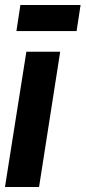

<svg xmlns="http://www.w3.org/2000/svg" viewBox="-26 -752 344 772"><path d="M131 0H-6L80 -544H216ZM40 -627 56 -732H298L282 -627Z"/></svg>

Font: Georama SemiCondensed
Style: Bold Italic
Weight: 700
Width: 4
Italic angle: -9°
Designer: Jean-Baptiste Levee
Foundry: Production Type
Version: Version 1.000